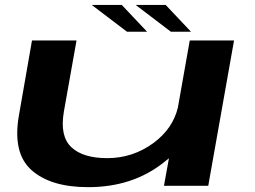

<svg xmlns="http://www.w3.org/2000/svg" viewBox="-20 -749 1028 774"><path d="M641 0 661 -111Q650 -102 638 -92.5Q513 5.5 335.5 5.5Q184 5.5 106.8 -63.5Q29.5 -132.5 56.5 -285L109 -586H288.5L237.5 -299Q220.5 -200.5 267.2 -156Q314 -111.5 412.5 -111.5Q516 -111.5 600 -173.5Q676.5 -230.5 697 -315L745 -586H923.5L819.5 0ZM669 -621 527 -729H648L750 -621ZM492 -621 350 -729H471L573 -621Z"/></svg>

Font: Anybody UltraExpanded SemiBold
Style: Italic
Weight: 600
Width: 9
Italic angle: -10°
Designer: Tyler Finck
Foundry: Etcetera Type Company
Version: Version 1.010; ttfautohint (v1.8.3) -l 8 -r 50 -G 200 -x 14 